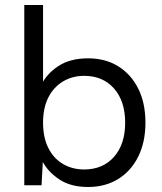

<svg xmlns="http://www.w3.org/2000/svg" viewBox="-20 -740 646 767"><path d="M144 -399Q166 -445 213 -476Q260 -507 332 -507Q401 -507 452.5 -475Q504 -443 532.5 -385.5Q561 -328 561 -250Q561 -172 532 -114Q503 -56 451.5 -24.5Q400 7 332 7Q264 7 219 -22Q174 -51 151 -93L146 0H77V-720H152V-398ZM480 -250Q480 -336 435.5 -386.5Q391 -437 316 -437Q269 -437 231.5 -414.5Q194 -392 173 -350.5Q152 -309 152 -250Q152 -191 173 -149Q194 -107 231.5 -85Q269 -63 316 -63Q391 -63 435.5 -113.5Q480 -164 480 -250Z"/></svg>

Font: Albert Sans
Style: Regular
Weight: 400
Designer: Andreas Rasmussen
Foundry: a.Foundry
Version: Version 1.025